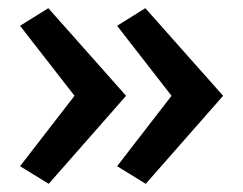

<svg xmlns="http://www.w3.org/2000/svg" viewBox="-20 -570 594 469"><path d="M98 -550 29 -507 162 -336 29 -164 99 -121 288 -336ZM266 -164 336 -121 525 -336 335 -550 266 -507 399 -336Z"/></svg>

Font: LT Wave Medium
Style: Regular
Weight: 500
Designer: Daniel Lyons
Version: Version 2.5 (Glyphs App)